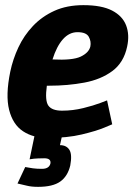

<svg xmlns="http://www.w3.org/2000/svg" viewBox="-20 -528 522 746"><path d="M281 -403Q249 -403 224.5 -375.5Q200 -348 184 -297Q262 -293 293.5 -308Q325 -323 331 -347Q335 -367 325 -385Q315 -403 281 -403ZM396 -138 416 -45Q416 -45 385 -32Q354 -19 297.5 -5.5Q241 8 165 8Q109 8 69.5 -18Q30 -44 15.5 -101Q1 -158 20 -250Q30 -298 51.5 -344Q73 -390 108 -427Q143 -464 191.5 -486Q240 -508 304 -508Q375 -508 415.5 -487Q456 -466 470 -429.5Q484 -393 474 -347Q461 -285 416.5 -252Q372 -219 307.5 -207Q243 -195 171 -195H162Q154 -137 168 -117.5Q182 -98 221 -98Q263 -98 303.5 -108Q344 -118 370 -128Q396 -138 396 -138ZM152 87Q145 87 128.5 87.5Q112 88 95 91L114 0H221L213 36Q238 36 249.5 54Q261 72 253 115Q243 157 214 177.5Q185 198 128 198Q102 198 84.5 193.5Q67 189 48 185L78 121Q93 124 108 126Q123 128 143 128Q171 128 176 107Q179 87 152 87Z"/></svg>

Font: Epunda Sans ExtraBold
Style: Italic
Weight: 800
Italic angle: -12.0243°
Designer: Simon Atzbach
Foundry: typofactur
Version: Version 2.204; ttfautohint (v1.8.4.7-5d5b)